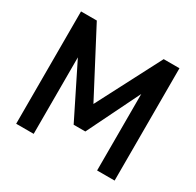

<svg xmlns="http://www.w3.org/2000/svg" viewBox="-154 -883 1074 1054"><g transform="rotate(30 383.0 -356.0)"><path d="M71 0V-712H171L384 -306L595 -712H695V0H584V-485L421 -153H347L182 -485V0Z"/></g></svg>

Font: Haskoy SemiBold
Style: Regular
Weight: 600
Designer: Ertekin Erdin
Foundry: Ertekin Erdin
Version: Version 1.500; ttfautohint (v1.8.3)